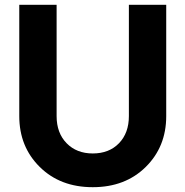

<svg xmlns="http://www.w3.org/2000/svg" viewBox="-20 -765 770 797"><path d="M515 -745H670V-283Q670 -156 585 -72Q500 12 365 12Q230 12 145 -72Q60 -156 60 -283V-745H215V-283Q215 -213 256.5 -170.5Q298 -128 365 -128Q433 -128 474 -170.5Q515 -213 515 -283Z"/></svg>

Font: Plus Jakarta Display
Style: Bold
Weight: 700
Designer: Gumpita Rahayu
Foundry: Tokotype Studio
Version: Version 1.000;hotconv 1.0.109;makeotfexe 2.5.65596